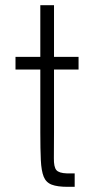

<svg xmlns="http://www.w3.org/2000/svg" viewBox="-20 -720 364 743"><path d="M136 -208V-451H40V-500H136V-700H189V-500H284V-451H189V-208Q189 -142 188.5 -108Q188 -74 198 -62Q208 -50 239 -49H269V3H242Q202 3 180 -5.5Q158 -14 149 -36.5Q140 -59 138 -100.5Q136 -142 136 -208Z"/></svg>

Font: Kulim Park ExtraLight
Style: Regular
Weight: 275
Designer: Noponies / Dale Sattler
Foundry: Noponies
Version: Version 1.000; ttfautohint (v1.8.3)